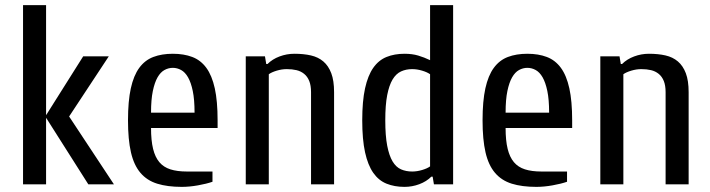

<svg xmlns="http://www.w3.org/2000/svg" viewBox="-20 -720 2775 750"><path d="M160 -260V0H70V-700H160V-270L305 -500H405L250 -265L425 0H325Z M830 -220H570Q570 -171 578 -138.5Q586 -106 602.5 -86.5Q619 -67 645.5 -58.5Q672 -50 710 -50H810V-10Q787 -2 753.5 4Q720 10 690 10Q634 10 594 -2.5Q554 -15 528.5 -45Q503 -75 491.5 -125Q480 -175 480 -250Q480 -325 491 -375Q502 -425 524 -455Q546 -485 579 -497.5Q612 -510 655 -510Q698 -510 731 -497.5Q764 -485 786 -455Q808 -425 819 -375Q830 -325 830 -250ZM740 -280Q740 -331 733 -364.5Q726 -398 714.5 -418Q703 -438 687.5 -446.5Q672 -455 655 -455Q638 -455 622.5 -446.5Q607 -438 595.5 -418Q584 -398 577 -364.5Q570 -331 570 -280Z M1030 0H940V-500H1015L1020 -470H1025Q1044 -489 1072 -499.5Q1100 -510 1130 -510Q1166 -510 1194.5 -503.5Q1223 -497 1243 -480Q1263 -463 1274 -434Q1285 -405 1285 -360V0H1195V-360Q1195 -386 1188 -403.5Q1181 -421 1168 -431.5Q1155 -442 1138 -446Q1121 -450 1100 -450Q1081 -450 1061 -444Q1041 -438 1030 -430Z M1665 -30Q1646 -11 1618 -0.5Q1590 10 1560 10Q1521 10 1490 -2.5Q1459 -15 1438 -45Q1417 -75 1406 -125Q1395 -175 1395 -250Q1395 -325 1406 -375Q1417 -425 1438 -455Q1459 -485 1490 -497.5Q1521 -510 1560 -510Q1590 -510 1613.5 -503Q1637 -496 1660 -485V-700H1750V0H1675L1670 -30ZM1660 -430Q1649 -438 1629 -444Q1609 -450 1590 -450Q1566 -450 1546.5 -441Q1527 -432 1513.5 -409.5Q1500 -387 1492.5 -348.5Q1485 -310 1485 -250Q1485 -190 1492.5 -151Q1500 -112 1513.5 -89.5Q1527 -67 1546.5 -58.5Q1566 -50 1590 -50Q1609 -50 1629 -56Q1649 -62 1660 -70Z M2215 -220H1955Q1955 -171 1963 -138.5Q1971 -106 1987.5 -86.5Q2004 -67 2030.5 -58.5Q2057 -50 2095 -50H2195V-10Q2172 -2 2138.5 4Q2105 10 2075 10Q2019 10 1979 -2.5Q1939 -15 1913.5 -45Q1888 -75 1876.5 -125Q1865 -175 1865 -250Q1865 -325 1876 -375Q1887 -425 1909 -455Q1931 -485 1964 -497.5Q1997 -510 2040 -510Q2083 -510 2116 -497.5Q2149 -485 2171 -455Q2193 -425 2204 -375Q2215 -325 2215 -250ZM2125 -280Q2125 -331 2118 -364.5Q2111 -398 2099.5 -418Q2088 -438 2072.5 -446.5Q2057 -455 2040 -455Q2023 -455 2007.5 -446.5Q1992 -438 1980.5 -418Q1969 -398 1962 -364.5Q1955 -331 1955 -280Z M2415 0H2325V-500H2400L2405 -470H2410Q2429 -489 2457 -499.5Q2485 -510 2515 -510Q2551 -510 2579.5 -503.5Q2608 -497 2628 -480Q2648 -463 2659 -434Q2670 -405 2670 -360V0H2580V-360Q2580 -386 2573 -403.5Q2566 -421 2553 -431.5Q2540 -442 2523 -446Q2506 -450 2485 -450Q2466 -450 2446 -444Q2426 -438 2415 -430Z"/></svg>

Font: Cuprum
Style: Regular
Weight: 400
Designer: Jovanny Lemonad
Foundry: Jovanny Lemonad
Version: Version 1.002